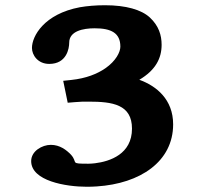

<svg xmlns="http://www.w3.org/2000/svg" viewBox="-20 -703 780 733"><path d="M439.5 -525C439.5 -504.1 422.3 -470.1 382.2 -442.3C351.7 -421.2 308.9 -403.7 252.4 -397.8L221.3 -394.5L238.5 -310.8L266.3 -313.1C289.6 -315.1 296.7 -315 318.5 -315C409.2 -315 483.9 -304.4 483.9 -211.9C483.9 -114.7 399.9 -86.7 342.6 -79.7C332.8 -78.5 324 -78 317.3 -78C244.3 -78 279.1 -80.6 251.2 -112.2C233.5 -130.7 208.3 -150 174 -150C140.8 -150 99 -126.2 99 -88C99 -12.3 231.3 10 311.3 10C324.1 10 336.9 9.6 349.6 8.7C515.4 -2.1 641 -86.2 641 -228.3C641 -323.7 576.8 -375 511.9 -398.4C574 -435.3 597 -480.4 597 -532C597 -568.7 586.1 -604.6 552 -636.3C519.7 -666 461.1 -683 380.8 -683C345.2 -683 313.2 -680.2 284.7 -675.3C148.5 -649.6 102 -565.1 102 -520C102 -492.8 124.4 -459 168 -459C234.6 -459 244.2 -518.1 244.2 -540C244.2 -584.6 297.6 -595 341.2 -595C404.3 -595 439.5 -577.2 439.5 -525Z"/></svg>

Font: Linux Libertine Mono O 
Style: Mono Bold
Weight: 400
Designer: Philipp H. Poll
Foundry: Philipp H. Poll
Version: Version 5.1.7